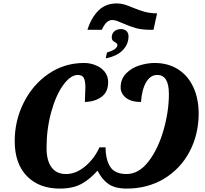

<svg xmlns="http://www.w3.org/2000/svg" viewBox="-20 -1092 1199 1122"><path d="M662 -1072Q685 -1072 706 -1066Q727 -1060 757 -1047Q796 -1031 825.5 -1023Q855 -1015 894 -1014H898L877 -918H858Q809 -918 775 -927.5Q741 -937 700 -955Q677 -965 663 -970Q649 -975 636 -975Q619 -975 604.5 -962.5Q590 -950 575 -918H491Q513 -988 555 -1030Q597 -1072 662 -1072ZM605 -785Q666 -803 666 -829Q666 -838 653 -845Q643 -850 638 -856Q633 -862 633 -873Q633 -896 648 -909Q663 -922 686 -922Q708 -922 719.5 -910.5Q731 -899 731 -879Q731 -834 697.5 -799Q664 -764 598 -751ZM66 -268Q66 -387 118.5 -492Q171 -597 263.5 -660.5Q356 -724 472 -724Q506 -724 538.5 -711Q571 -698 591.5 -673Q612 -648 612 -612Q612 -555 574 -526.5Q536 -498 476 -496L477 -530Q479 -566 479 -581Q479 -618 470 -636Q461 -654 435 -654Q392 -654 349 -594.5Q306 -535 279 -436Q252 -337 252 -227Q252 -154 281 -114.5Q310 -75 365 -75Q425 -75 479 -121Q533 -167 561 -231H597Q597 -160 624 -117.5Q651 -75 720 -75Q791 -75 847.5 -148Q904 -221 935.5 -331Q967 -441 967 -543Q967 -654 899 -654Q859 -654 834 -611.5Q809 -569 804 -496Q746 -496 715.5 -521Q685 -546 685 -581Q685 -631 717.5 -663.5Q750 -696 796 -710Q842 -724 883 -724Q961 -724 1019 -688Q1077 -652 1109 -584.5Q1141 -517 1141 -426Q1140 -303 1086.5 -203.5Q1033 -104 937.5 -47Q842 10 720 10Q652 10 613.5 -17Q575 -44 550 -95Q507 -46 457 -18Q407 10 329 10Q208 10 137 -63Q66 -136 66 -268Z"/></svg>

Font: Noto Serif NarrowBlack
Style: Italic
Weight: 900
Width: 4
Italic angle: -12°
Designer: Monotype Design Team
Foundry: Monotype Imaging Inc.
Version: Version 1.001